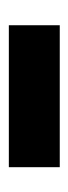

<svg xmlns="http://www.w3.org/2000/svg" viewBox="123 -480 158 445"><g transform="rotate(90 202.5 -257.0)"><path d="M38 -316H367V-198H38Z"/></g></svg>

Font: Stavian Bold
Style: Bold
Weight: 700
Version: Version 1.000; ttfautohint (v1.6)